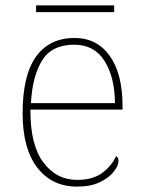

<svg xmlns="http://www.w3.org/2000/svg" viewBox="-20 -683 529 713"><path d="M266 10Q173 10 118.5 -60.5Q64 -131 64 -262Q64 -404 114 -473Q164 -542 257 -542Q340 -542 387.5 -475.5Q435 -409 435 -290V-276H93Q92 -146 140.5 -80.5Q189 -15 267 -15Q324 -15 359 -40.5Q394 -66 411 -103Q416 -100 418 -96Q420 -92 420 -85Q420 -68 402.5 -45.5Q385 -23 351 -6.5Q317 10 266 10ZM407 -300Q406 -397 368 -457Q330 -517 256 -517Q172 -517 136 -458Q100 -399 95 -300ZM114 -638V-663H404V-638Z"/></svg>

Font: Noto Serif Khmer Thin
Style: Regular
Weight: 250
Version: Version 2.003